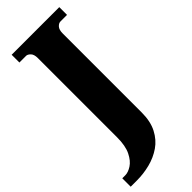

<svg xmlns="http://www.w3.org/2000/svg" viewBox="-328 -753 1032 1032"><g transform="rotate(-45 187.5 -237.0)"><path d="M-25 240V176H-2Q20 176 46.5 159Q73 142 92 103.5Q111 65 111 0V-602Q111 -630 98.5 -642.5Q86 -655 75 -655H24V-714H386V-655H336Q323 -655 311 -642Q299 -629 299 -601V-1Q299 67 275 113.5Q251 160 211 187.5Q171 215 122 227.5Q73 240 22 240Z"/></g></svg>

Font: Noto Serif SemiCondensed Black
Style: Regular
Weight: 900
Width: 4
Designer: Monotype Design Team
Foundry: Monotype Imaging Inc.
Version: Version 2.014; ttfautohint (v1.8.4.7-5d5b)